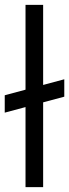

<svg xmlns="http://www.w3.org/2000/svg" viewBox="-34 -770 285 790"><path d="M-14.5 -306.5V-378L230.5 -443.8V-372.2ZM71 0V-750H143.5V0Z"/></svg>

Font: Mohave Light
Style: Regular
Weight: 300
Designer: Gumpita Rahayu
Foundry: Tokotype
Version: Version 2.003